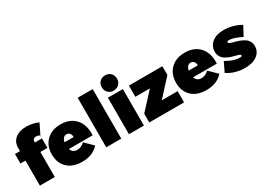

<svg xmlns="http://www.w3.org/2000/svg" viewBox="-3 -1650 3450 2492"><g transform="rotate(-30 1721.5 -403.5)"><path d="M20 -375V-517.1H95.2V-565.9Q95.2 -651.4 156.7 -701.9Q218.3 -752.4 321.8 -752Q368.7 -752 417.7 -741.2Q466.8 -730.5 501 -712.9L425.8 -559.1Q398.9 -578.1 371.1 -578.1Q347.2 -578.6 333 -566.2Q318.8 -553.7 318.8 -532.2V-517.1H424.8V-375H318.8V0H95.2V-375Z M431.2 -271Q431.2 -400.4 511 -477.8Q590.8 -555.2 723.1 -555.2Q866.2 -555.2 944.8 -465.1Q1023.4 -375 1014.2 -223.1H658.2Q681.2 -158.2 749 -158.2Q808.1 -158.2 859.9 -207L977.1 -91.8Q886.7 7.8 729 7.8Q589.8 7.8 510.5 -67.6Q431.2 -143.1 431.2 -271ZM652.8 -327.1H789.1Q791 -360.8 772.7 -382.8Q754.4 -404.8 725.1 -404.8Q696.8 -404.8 678.2 -383.8Q659.7 -362.8 652.8 -327.1Z M1089.8 0V-742.2H1314.9V0Z M1460.4 -620.8Q1428.7 -652.8 1428.7 -703.1Q1428.7 -753.4 1460.4 -785.2Q1492.2 -816.9 1542.5 -816.9Q1592.8 -816.9 1624.8 -785.2Q1656.7 -753.4 1656.7 -703.1Q1656.7 -652.8 1624.8 -620.8Q1592.8 -588.9 1542.5 -588.9Q1492.2 -588.9 1460.4 -620.8ZM1429.7 0V-546.9H1654.3V0Z M1734.4 0V-130.9L1962.4 -378.9H1744.6V-546.9H2246.6V-416L2018.6 -168H2256.3V0Z M2292.5 -271Q2292.5 -400.4 2372.3 -477.8Q2452.1 -555.2 2584.5 -555.2Q2727.5 -555.2 2806.2 -465.1Q2884.8 -375 2875.5 -223.1H2519.5Q2542.5 -158.2 2610.4 -158.2Q2669.4 -158.2 2721.2 -207L2838.4 -91.8Q2748 7.8 2590.3 7.8Q2451.2 7.8 2371.8 -67.6Q2292.5 -143.1 2292.5 -271ZM2514.2 -327.1H2650.4Q2652.3 -360.8 2634 -382.8Q2615.7 -404.8 2586.4 -404.8Q2558.1 -404.8 2539.6 -383.8Q2521 -362.8 2514.2 -327.1Z M2903.3 -67.9 2971.2 -208Q3082 -140.1 3173.3 -140.1Q3207 -140.1 3207 -155.8Q3207 -165 3191.7 -172.6Q3176.3 -180.2 3151.9 -186.5Q3127.4 -192.9 3097.7 -200.9Q3067.9 -209 3038.3 -222.2Q3008.8 -235.4 2984.4 -253.2Q2960 -271 2944.6 -300.8Q2929.2 -330.6 2929.2 -368.2Q2929.2 -454.6 2994.6 -505.9Q3060.1 -557.1 3169.9 -557.1Q3300.3 -557.1 3424.3 -487.8L3350.1 -349.1Q3228.5 -409.2 3165 -409.2Q3134.3 -409.2 3134.3 -391.1Q3134.3 -380.9 3149.9 -373Q3165.5 -365.2 3190.7 -358.4Q3215.8 -351.6 3245.8 -343.3Q3275.9 -335 3306.2 -321.5Q3336.4 -308.1 3361.6 -290.3Q3386.7 -272.5 3402.3 -242.9Q3418 -213.4 3418 -175.8Q3418 -91.3 3350.6 -40.8Q3283.2 9.8 3169.9 9.8Q3017.6 9.8 2903.3 -67.9Z"/></g></svg>

Font: Trueno Black
Style: Regular
Weight: 900
Designer: Julieta Ulanovsky
Foundry: Julieta Ulanovsky
Version: Version 3.001b | FøM Fix